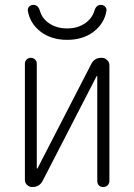

<svg xmlns="http://www.w3.org/2000/svg" viewBox="-20 -752 540 772"><path d="M385.7 -732.4Q395.5 -732.4 402.3 -725.6Q409.2 -718.8 408.2 -709Q399.4 -657.2 356.4 -624.5Q313.5 -591.8 250 -591.8Q186.5 -591.8 143.6 -624.5Q100.6 -657.2 91.8 -709Q90.8 -718.8 97.2 -725.6Q103.5 -732.4 114.3 -732.4Q133.8 -732.4 140.6 -708Q149.4 -676.8 179.2 -657.2Q209 -637.7 250 -637.7Q291 -637.7 320.3 -657.2Q349.6 -676.8 359.4 -708Q366.2 -732.4 385.7 -732.4ZM109.4 0Q97.7 0 88.9 -8.3Q80.1 -16.6 80.1 -29.3V-496.1Q80.1 -505.9 86.9 -512.7Q93.8 -519.5 104 -519.5Q114.3 -519.5 121.1 -512.7Q127.9 -505.9 127.9 -496.1V-75.2Q127.9 -74.2 128.9 -74.2Q130.9 -74.2 130.9 -75.2L346.7 -494.1Q359.4 -520.5 389.6 -519.5Q401.4 -519.5 410.6 -510.7Q419.9 -502 419.9 -490.2V-24.4Q419.9 -14.6 413.1 -7.3Q406.2 0 395 0Q383.8 0 377.4 -6.8Q371.1 -13.7 371.1 -24.4V-445.3Q371.1 -446.3 370.1 -446.3Q368.2 -446.3 368.2 -445.3L152.3 -26.4Q139.6 0 109.4 0Z"/></svg>

Font: Rounded Mgen+ 2m light
Style: Regular
Weight: 200
Designer: [Source Han Sans]
Ryoko NISHIZUKA  (kana & ideographs); Paul D. Hunt (Latin, Greek & Cyrillic); Wenlong ZHANG  (bopomofo
Version: Version 1.059.20150602